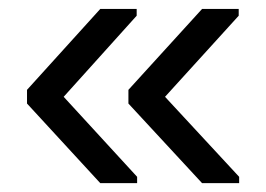

<svg xmlns="http://www.w3.org/2000/svg" viewBox="-20 -479 596 430"><path d="M515.6 -83V-68.8H432.6L267.6 -247.1V-277.8L432.6 -459H514.6V-443.8L349.6 -262.2ZM287.1 -83V-68.8H204.6L40.5 -247.1V-277.8L204.6 -459H286.1V-443.8L122.6 -262.2Z"/></svg>

Font: Arimo Nerd Font
Style: Regular
Weight: 400
Designer: Steve Matteson
Foundry: Monotype Imaging Inc.
Version: Version 1.33;Nerd Fonts 3.2.1